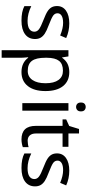

<svg xmlns="http://www.w3.org/2000/svg" viewBox="588 -1364 1017 2232"><g transform="rotate(90 1096.0 -248.5)"><path d="M434.1 -147.9Q434.1 -72.8 377.9 -31.5Q321.8 9.8 220.2 9.8Q114.3 9.8 51.8 -23.9V-104Q140.1 -61 222.2 -61Q288.6 -61 318.8 -82.5Q349.1 -104 349.1 -140.1Q349.1 -171.9 320.1 -193.8Q291 -215.8 216.8 -244.1Q141.1 -273.4 110.4 -294.2Q79.6 -314.9 65.2 -340.8Q50.8 -366.7 50.8 -403.8Q50.8 -469.7 104.5 -507.8Q158.2 -545.9 252 -545.9Q343.3 -545.9 422.9 -509.8L393.1 -439.9Q311.5 -474.1 246.1 -474.1Q191.4 -474.1 163.1 -456.8Q134.8 -439.5 134.8 -409.2Q134.8 -379.9 159.2 -360.6Q183.6 -341.3 272.9 -307.1Q339.8 -282.2 371.8 -260.7Q403.8 -239.3 418.9 -212.4Q434.1 -185.5 434.1 -147.9Z M803.2 -472.2Q723.6 -472.2 688.2 -427.2Q652.8 -382.3 651.9 -286.1V-269Q651.9 -160.2 688 -111.6Q724.1 -63 805.2 -63Q872.6 -63 910.4 -117.7Q948.2 -172.4 948.2 -270Q948.2 -368.2 910.4 -420.2Q872.6 -472.2 803.2 -472.2ZM817.9 9.8Q710 9.8 651.9 -67.9H646L647.9 -47.9Q651.9 -9.8 651.9 20V240.2H564V-536.1H636.2L647.9 -462.9H651.9Q683.1 -506.8 724.1 -526.4Q765.1 -545.9 818.8 -545.9Q923.3 -545.9 981.2 -473.4Q1039.1 -400.9 1039.1 -269Q1039.1 -137.7 981 -64Q922.9 9.8 817.9 9.8Z M1172.4 -681.2Q1172.4 -710.4 1187.3 -723.6Q1202.1 -736.8 1224.1 -736.8Q1244.6 -736.8 1260 -723.6Q1275.4 -710.4 1275.4 -681.2Q1275.4 -652.3 1260 -638.7Q1244.6 -625 1224.1 -625Q1202.1 -625 1187.3 -638.7Q1172.4 -652.3 1172.4 -681.2ZM1267.1 0H1179.2V-536.1H1267.1Z M1616.2 -62Q1633.3 -62 1656.2 -65.4Q1679.2 -68.8 1690.9 -73.2V-5.9Q1678.7 -0.5 1653.1 4.6Q1627.4 9.8 1601.1 9.8Q1443.8 9.8 1443.8 -155.8V-467.8H1368.2V-509.8L1444.8 -544.9L1480 -659.2H1532.2V-536.1H1687V-467.8H1532.2V-158.2Q1532.2 -111.8 1554.4 -86.9Q1576.7 -62 1616.2 -62Z M2147 -147.9Q2147 -72.8 2090.8 -31.5Q2034.7 9.8 1933.1 9.8Q1827.1 9.8 1764.6 -23.9V-104Q1853 -61 1935.1 -61Q2001.5 -61 2031.7 -82.5Q2062 -104 2062 -140.1Q2062 -171.9 2033 -193.8Q2003.9 -215.8 1929.7 -244.1Q1854 -273.4 1823.2 -294.2Q1792.5 -314.9 1778.1 -340.8Q1763.7 -366.7 1763.7 -403.8Q1763.7 -469.7 1817.4 -507.8Q1871.1 -545.9 1964.8 -545.9Q2056.2 -545.9 2135.7 -509.8L2106 -439.9Q2024.4 -474.1 1959 -474.1Q1904.3 -474.1 1876 -456.8Q1847.7 -439.5 1847.7 -409.2Q1847.7 -379.9 1872.1 -360.6Q1896.5 -341.3 1985.8 -307.1Q2052.7 -282.2 2084.7 -260.7Q2116.7 -239.3 2131.8 -212.4Q2147 -185.5 2147 -147.9Z"/></g></svg>

Font: NotoSans
Style: Regular
Weight: 400
Designer: Monotype Design team
Foundry: Monotype Imaging Inc.
Version: Version 1.04; ttfautohint (v1.4.1)